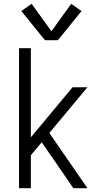

<svg xmlns="http://www.w3.org/2000/svg" viewBox="-20 -988 540 1008"><path d="M80 0H142V-173L199 -241L280 -124L365 0H439L239 -290L439 -530H361L142 -267V-735H80ZM216 -777H284L408 -930L354 -968L250 -824L146 -968L92 -930Z"/></svg>

Font: Iosevka SS09 Light
Style: Regular
Weight: 300
Monospace: yes
Designer: Belleve Invis
Foundry: Belleve Invis
Version: Version 5.2.1; ttfautohint (v1.8.3)